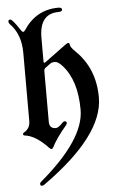

<svg xmlns="http://www.w3.org/2000/svg" viewBox="-60 -748 598 982"><g transform="rotate(-5 239.0 -257.0)"><path d="M17.1 -658.7Q17.1 -668 27.3 -668Q38.6 -668 77.6 -607.9Q83 -599.6 88.1 -599.6Q93.3 -599.6 97.7 -606.9Q163.1 -707 277.3 -707Q295.9 -707 295.9 -696Q295.9 -685.1 277.3 -685.1Q178.2 -685.1 178.2 -561V-440.9Q178.2 -432.6 181.4 -432.6Q184.6 -432.6 188 -435.1L295.9 -514.6Q307.1 -522.9 313.2 -522.9Q319.3 -522.9 319.3 -514.2Q319.3 -501.5 346.2 -475.6Q444.3 -380.4 444.3 -231.4Q444.3 -36.6 127.4 188.5Q122.1 192.9 114.3 192.9Q106.4 192.9 106.4 182.6Q106.4 177.2 112.8 171.9Q345.7 -24.9 345.7 -177Q345.7 -329.1 272.9 -408.7Q251.5 -432.1 236.1 -432.1Q220.7 -432.1 211.9 -425.8L186 -406.7Q178.2 -400.9 178.2 -390.1V-129.9Q178.2 -94.7 211.9 -94.7Q224.6 -94.7 247.1 -118.7Q253.4 -125.5 258.3 -125.5Q269.5 -125.5 269.5 -115.2Q269.5 -110.8 263.7 -104Q212.9 -44.4 189 2.9Q185.5 9.8 180.2 9.8Q174.8 9.8 168.5 2.9Q106 -64 49.8 -70.8Q41.5 -71.8 41.5 -77.6Q41.5 -83.5 46.9 -86.4Q79.1 -104 79.1 -142.6V-492.2Q79.1 -588.9 22.5 -645.5Q17.1 -650.9 17.1 -658.7Z"/></g></svg>

Font: UnifrakturMaguntia
Style: Book
Weight: 400
Designer: j. 'mach' wust, Gerrit Ansmann, Georg Duffner, based on a font by Peter Wiegel, original typeface by Carl Albert Fahrenw
Version: Version 2017-03-19